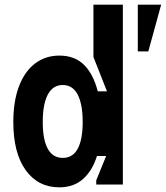

<svg xmlns="http://www.w3.org/2000/svg" viewBox="-20 -790 710 822"><path d="M670 -770 615 -570H570V-770ZM506 0H392V-17.8L434.4 -122H395Q376.2 -60.4 336.1 -24.2Q296 12 234 12Q143 12 90 -61.5Q37 -135 37 -268Q37 -356 61.1 -420Q85.2 -484 129.9 -518Q174.6 -552 234 -552Q299.6 -552 339.5 -512.6Q379.4 -473.2 398.6 -399H438L380 -546V-770H506ZM334 -268Q334 -343 312.8 -384.5Q291.6 -426 248.8 -426Q206 -426 184.5 -384.8Q163 -343.6 163 -268Q163 -192.4 184.5 -153.2Q206 -114 248.8 -114Q291.6 -114 312.8 -153.3Q334 -192.6 334 -268Z"/></svg>

Font: Fliege Mono Thin
Style: Regular
Weight: 100
Version: Version 0.020;Glyphs 3.3 (3306)